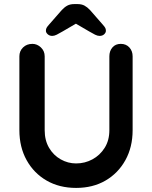

<svg xmlns="http://www.w3.org/2000/svg" viewBox="-20 -916 745 941"><path d="M572 -701Q598 -701 614 -683.5Q630 -666 630 -640V-278Q630 -195 594.5 -131Q559 -67 497 -31Q435 5 353 5Q271 5 208.5 -31Q146 -67 110.5 -131Q75 -195 75 -278V-640Q75 -666 93 -683.5Q111 -701 139 -701Q162 -701 180.5 -683.5Q199 -666 199 -640V-278Q199 -228 220.5 -191.5Q242 -155 277.5 -135Q313 -115 353 -115Q396 -115 433 -135Q470 -155 493 -191.5Q516 -228 516 -278V-640Q516 -666 531 -683.5Q546 -701 572 -701ZM371 -811 287 -762Q270 -752 258 -746Q246 -740 236 -740Q223 -740 214 -748Q205 -756 205 -765Q205 -773 208 -779Q211 -785 220 -795L283 -867Q296 -881 310 -888.5Q324 -896 344 -896H360Q380 -896 394 -888.5Q408 -881 421 -867L484 -795Q493 -785 496 -779Q499 -773 499 -765Q499 -756 490.5 -748Q482 -740 468 -740Q458 -740 446 -746Q434 -752 417 -762L333 -811Z"/></svg>

Font: Quicksand Light
Style: Bold
Weight: 700
Version: Version 3.004